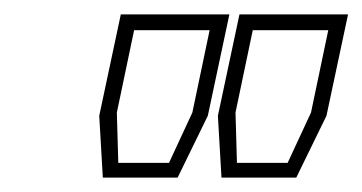

<svg xmlns="http://www.w3.org/2000/svg" viewBox="-20 -720 504 267"><path d="M123 -473 118 -559 148 -700H299L269 -559L227 -473ZM144.5 -493.5H215L247.5 -563.5L271.5 -678H166.5L142.5 -563.5ZM288 -473 283 -559 313 -700H464L434 -559L392 -473ZM309.5 -493.5H380L412.5 -563.5L436.5 -678H331.5L307.5 -563.5Z"/></svg>

Font: Tourney ExtraLight
Style: Italic
Weight: 250
Italic angle: -12°
Version: Version 1.015